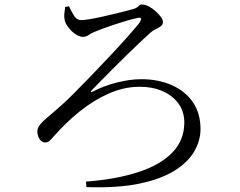

<svg xmlns="http://www.w3.org/2000/svg" viewBox="-20 -774 1040 831"><path d="M278.5 -746.9 262 -743.8Q259.7 -730.1 258.4 -714.4Q257 -698.6 260.2 -685.7Q262.5 -675.3 270.7 -662.8Q278.8 -650.3 290.2 -639.3Q301.5 -628.3 314.7 -621.4Q327.9 -614.5 339.4 -614.5Q352.3 -614.5 363.4 -622.3Q374.5 -630 389.3 -636.2Q403.7 -642.5 428.1 -651.4Q452.5 -660.3 479.7 -669.1Q506.9 -678 531 -685.1Q555.1 -692.2 569.9 -695.2Q589.5 -700.2 590.2 -693.4Q591 -686.5 581.7 -672.9Q568.8 -656.7 538.2 -621.9Q507.7 -587.1 466.7 -543.2Q425.7 -499.3 381.5 -453.3Q337.3 -407.3 297.8 -367.8Q258.4 -328.3 230.1 -304.4Q206.8 -283.8 186.5 -267Q166.3 -250.3 154 -235.6Q141.7 -220.9 141.7 -205.6Q141.7 -186.5 151.5 -172Q161.3 -157.4 174.7 -157.4Q186.9 -157.4 194.9 -164.8Q202.9 -172.2 213.7 -184.9Q263.8 -242.1 323.7 -290.7Q383.7 -339.4 450.2 -368.9Q516.7 -398.5 584.5 -398.5Q640.5 -398.5 684.3 -379.2Q728.1 -359.8 752.9 -325.2Q777.7 -290.6 777.7 -243.7Q777.7 -167 725.6 -113.5Q673.5 -60 578 -28.9Q482.4 2.2 352 12.1L354.2 35.8Q490.4 40.5 585.1 20.4Q679.7 0.2 737.3 -36.5Q794.9 -73.3 821.4 -119.8Q847.8 -166.3 847.8 -215.1Q847.8 -284.3 814.4 -332.3Q781 -380.3 722.9 -405.7Q664.7 -431.2 591.9 -431.2Q542.1 -431.2 486 -416.9Q429.9 -402.6 382.2 -378.1Q374.8 -374.5 373.1 -375.9Q371.4 -377.4 377.8 -383.9Q390.5 -397.7 415 -422.3Q439.5 -447 469.7 -477.4Q500 -507.7 531.3 -538.4Q562.7 -569.1 589.1 -593.9Q615.5 -618.7 630.9 -632.6Q641.3 -641.8 653.9 -647.5Q666.5 -653.2 675.9 -660.5Q685.2 -667.8 685.2 -679.1Q685.2 -688.4 675.8 -701.3Q666.4 -714.2 652.5 -726.4Q638.6 -738.6 623.2 -746.5Q607.8 -754.4 594.7 -754.4Q585.5 -754.4 578.6 -746.7Q571.6 -739 555.2 -734.5Q544.1 -731.3 521.7 -725.6Q499.3 -719.9 471.8 -713.2Q444.4 -706.5 416.4 -700.4Q388.4 -694.3 365.7 -690.6Q342.9 -687 331.2 -687Q312.2 -687 300.3 -706.1Q288.4 -725.1 278.5 -746.9Z"/></svg>

Font: Noto Serif JP
Style: Regular
Weight: 200
Designer: Ryoko NISHIZUKA 西塚涼子 (kana & ideographs); Frank Grießhammer (Latin, Greek & Cyrillic); Wenlong ZHANG 张文龙 (bopomofo); San
Foundry: Adobe
Version: Version 2.001;hotconv 1.1.0;makeotfexe 2.6.0